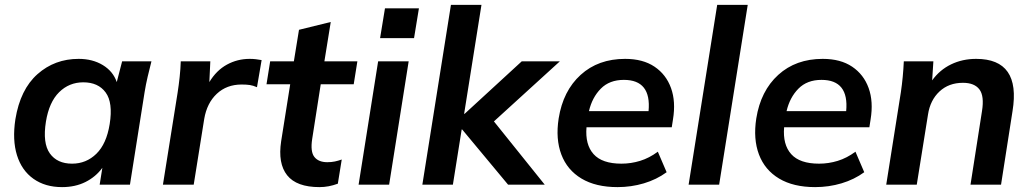

<svg xmlns="http://www.w3.org/2000/svg" viewBox="-20 -756 4223 786"><path d="M234 10Q165 10 117 -24Q69 -58 49.5 -120.5Q30 -183 43 -268Q63 -390 133.5 -452.5Q204 -515 302 -515Q359 -515 401 -489.5Q443 -464 458 -420L480 -505H600Q592 -474 584.5 -442Q577 -410 572 -379L512 0H388L399 -69Q372 -32 330 -11Q288 10 234 10ZM275 -86Q333 -86 374.5 -126.5Q416 -167 429 -248Q443 -336 412.5 -377.5Q382 -419 321 -419Q263 -419 222 -378.5Q181 -338 168 -258Q154 -170 184 -128Q214 -86 275 -86Z M647 0 707 -376Q712 -408 715.5 -441Q719 -474 720 -505H841L837 -420Q866 -468 909 -491.5Q952 -515 1002 -515Q1016 -515 1028 -513.5Q1040 -512 1051 -510L1032 -399Q1016 -406 1002.5 -408Q989 -410 969 -410Q908 -410 867.5 -372Q827 -334 816 -269L773 0Z M1288 10Q1194 10 1155.5 -38.5Q1117 -87 1131 -178L1168 -411H1071L1086 -505H1183L1204 -634L1334 -666L1308 -505H1443L1428 -411H1293L1258 -187Q1250 -135 1267 -113.5Q1284 -92 1320 -92Q1337 -92 1351 -95Q1365 -98 1379 -103L1363 -4Q1344 3 1325.5 6.5Q1307 10 1288 10Z M1536 -600 1556 -722H1695L1675 -600ZM1448 0 1528 -505H1653L1573 0Z M1709 0 1826 -736H1951L1880 -290H1882L2116 -505H2272L2002 -259L2210 0H2060L1872 -226H1870L1834 0Z M2508 10Q2419 10 2360.5 -25Q2302 -60 2278 -123.5Q2254 -187 2267 -271Q2285 -384 2357 -449.5Q2429 -515 2539 -515Q2612 -515 2659.5 -483Q2707 -451 2727 -395.5Q2747 -340 2735 -267L2730 -235H2381Q2375 -164 2410 -125Q2445 -86 2524 -86Q2563 -86 2600.5 -97.5Q2638 -109 2673 -135L2709 -51Q2668 -21 2616 -5.5Q2564 10 2508 10ZM2534 -429Q2475 -429 2439.5 -393Q2404 -357 2391 -301H2635Q2647 -429 2534 -429Z M2799 0 2916 -736H3041L2924 0Z M3317 10Q3228 10 3169.5 -25Q3111 -60 3087 -123.5Q3063 -187 3076 -271Q3094 -384 3166 -449.5Q3238 -515 3348 -515Q3421 -515 3468.5 -483Q3516 -451 3536 -395.5Q3556 -340 3544 -267L3539 -235H3190Q3184 -164 3219 -125Q3254 -86 3333 -86Q3372 -86 3409.5 -97.5Q3447 -109 3482 -135L3518 -51Q3477 -21 3425 -5.5Q3373 10 3317 10ZM3343 -429Q3284 -429 3248.5 -393Q3213 -357 3200 -301H3444Q3456 -429 3343 -429Z M3608 0 3668 -379Q3677 -440 3680 -505H3801L3796 -427Q3827 -470 3873.5 -492.5Q3920 -515 3976 -515Q4160 -515 4125 -301L4078 0H3953L4000 -301Q4010 -363 3989.5 -390Q3969 -417 3922 -417Q3864 -417 3826 -381.5Q3788 -346 3779 -287L3733 0Z"/></svg>

Font: Mulish
Style: Bold Italic
Weight: 700
Italic angle: -9°
Designer: Vernon Adams
Foundry: Vernon Adams
Version: Version 3.603; ttfautohint (v1.8.3)